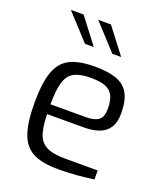

<svg xmlns="http://www.w3.org/2000/svg" viewBox="-142 -862 824 963"><g transform="rotate(20 270.5 -380.5)"><path d="M280 6Q196 6 147.5 -19Q99 -44 78 -104Q57 -164 57 -268Q57 -374 78.5 -433.5Q100 -493 149 -517Q198 -541 281 -541Q352 -541 396.5 -525Q441 -509 462.5 -470.5Q484 -432 484 -364Q484 -317 465.5 -288.5Q447 -260 412.5 -247.5Q378 -235 331 -235H136Q137 -170 150 -130.5Q163 -91 197.5 -73.5Q232 -56 299 -56H471V-8Q425 -2 381 2Q337 6 280 6ZM135 -287H325Q370 -287 391.5 -303.5Q413 -320 413 -363Q413 -409 399.5 -434.5Q386 -460 357.5 -470.5Q329 -481 281 -481Q225 -481 193 -464.5Q161 -448 148 -406Q135 -364 135 -287ZM340 -631 215 -767H283L387 -631ZM194 -631 69 -767H137L241 -631Z"/></g></svg>

Font: Exo Thin
Style: Regular
Weight: 400
Version: Version 2.000